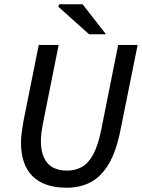

<svg xmlns="http://www.w3.org/2000/svg" viewBox="-20 -865 663 897"><path d="M291 12Q187 12 132.5 -41.5Q78 -95 78 -200Q78 -222 81.5 -246.5Q85 -271 89 -296L161 -655H254L180 -285Q176 -263 173.5 -244Q171 -225 171 -207Q171 -140 201 -104Q231 -68 295 -68Q332 -68 362.5 -85Q393 -102 415.5 -143.5Q438 -185 453 -259L532 -655H623L543 -258Q523 -157 487.5 -98Q452 -39 403 -13.5Q354 12 291 12ZM396 -705 252 -834 257 -845H366L475 -705Z"/></svg>

Font: Source Sans 3 ExtraLight Medium
Style: Italic
Weight: 500
Italic angle: -11°
Version: Version 3.052;hotconv 1.1.0;makeotfexe 2.6.0